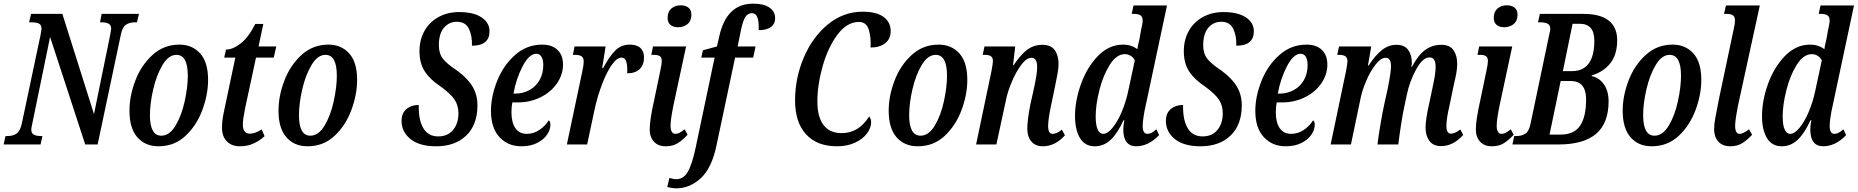

<svg xmlns="http://www.w3.org/2000/svg" viewBox="-38 -790 10159 1050"><path d="M-8 -46H3Q33 -46 52.5 -59.5Q72 -73 81 -113L184 -600Q185 -609 187 -618.5Q189 -628 189 -632Q189 -654 175 -661Q161 -668 132 -668H121L132 -714H303L476 -166L565 -601Q570 -629 570 -632Q570 -653 556 -660.5Q542 -668 517 -668H509L518 -714H722L711 -668H700Q670 -668 650.5 -654.5Q631 -641 623 -601L496 0H428L236 -588L139 -116Q133 -89 133 -82Q133 -61 147 -53.5Q161 -46 187 -46H194L184 0H-18Z M670 -184Q670 -265 702 -349Q734 -433 796 -489.5Q858 -546 943 -546Q1013 -546 1056.5 -498Q1100 -450 1100 -353Q1100 -274 1069 -189.5Q1038 -105 977 -47.5Q916 10 829 10Q756 10 713 -39.5Q670 -89 670 -184ZM989 -376Q989 -490 927 -490Q884 -490 851 -435Q818 -380 800 -302Q782 -224 782 -160Q782 -48 844 -48Q889 -48 922 -103Q955 -158 972 -236Q989 -314 989 -376Z M1176 -92Q1176 -133 1189 -191L1249 -475H1188L1198 -519Q1236 -519 1279 -553Q1322 -587 1358 -659H1402L1376 -536H1473L1459 -475H1362L1302 -196Q1290 -136 1290 -108Q1290 -84 1300 -71.5Q1310 -59 1328 -59Q1357 -59 1393 -82L1409 -45Q1378 -18 1346 -4Q1314 10 1273 10Q1229 10 1202.5 -17Q1176 -44 1176 -92Z M1485 -184Q1485 -265 1517 -349Q1549 -433 1611 -489.5Q1673 -546 1758 -546Q1828 -546 1871.5 -498Q1915 -450 1915 -353Q1915 -274 1884 -189.5Q1853 -105 1792 -47.5Q1731 10 1644 10Q1571 10 1528 -39.5Q1485 -89 1485 -184ZM1804 -376Q1804 -490 1742 -490Q1699 -490 1666 -435Q1633 -380 1615 -302Q1597 -224 1597 -160Q1597 -48 1659 -48Q1704 -48 1737 -103Q1770 -158 1787 -236Q1804 -314 1804 -376Z M2158 -129Q2158 -171 2184.5 -193.5Q2211 -216 2252 -216Q2250 -136 2276.5 -90Q2303 -44 2359 -44Q2410 -44 2439.5 -79Q2469 -114 2469 -171Q2469 -212 2449 -243.5Q2429 -275 2373 -316Q2314 -355 2285 -399.5Q2256 -444 2256 -510Q2256 -572 2283 -620.5Q2310 -669 2359.5 -696.5Q2409 -724 2473 -724Q2552 -724 2595.5 -695Q2639 -666 2639 -619Q2639 -540 2543 -540Q2545 -593 2526.5 -632Q2508 -671 2461 -671Q2418 -671 2390 -638.5Q2362 -606 2362 -543Q2362 -497 2384.5 -468.5Q2407 -440 2463 -403Q2520 -361 2546.5 -316Q2573 -271 2573 -214Q2573 -108 2512 -49Q2451 10 2347 10Q2256 10 2207 -29.5Q2158 -69 2158 -129Z M2647 -184Q2647 -263 2681 -348Q2715 -433 2779 -489.5Q2843 -546 2927 -546Q2981 -546 3011 -517Q3041 -488 3041 -437Q3041 -383 3008.5 -335Q2976 -287 2919 -258.5Q2862 -230 2794 -230H2764Q2759 -207 2759 -177Q2759 -120 2780.5 -89Q2802 -58 2843 -58Q2880 -58 2912 -79.5Q2944 -101 2963 -132Q2972 -126 2972 -107Q2972 -81 2954 -54Q2936 -27 2900 -8.5Q2864 10 2813 10Q2740 10 2693.5 -40Q2647 -90 2647 -184ZM2779 -278Q2822 -278 2857.5 -297.5Q2893 -317 2913 -352.5Q2933 -388 2933 -434Q2933 -464 2923 -480Q2913 -496 2895 -496Q2856 -496 2820.5 -428.5Q2785 -361 2770 -278Z M3143 -383Q3154 -430 3154 -454Q3154 -475 3141.5 -482.5Q3129 -490 3109 -490H3095L3104 -536H3274L3255 -417H3260Q3294 -481 3326.5 -513.5Q3359 -546 3406 -546Q3445 -546 3464.5 -527.5Q3484 -509 3484 -476Q3484 -435 3460 -412Q3436 -389 3392 -389Q3394 -431 3387 -453Q3380 -475 3361 -475Q3335 -475 3306.5 -433.5Q3278 -392 3252.5 -324Q3227 -256 3211 -179L3173 0H3062Z M3613 -692Q3613 -726 3633.5 -743.5Q3654 -761 3685 -761Q3710 -761 3726.5 -748.5Q3743 -736 3743 -710Q3743 -675 3721.5 -658Q3700 -641 3670 -641Q3644 -641 3628.5 -654Q3613 -667 3613 -692ZM3515 -83Q3515 -134 3540 -245L3573 -403Q3581 -440 3581 -456Q3581 -476 3570.5 -483Q3560 -490 3538 -490H3524L3533 -536H3714L3645 -214Q3629 -136 3629 -102Q3629 -81 3636 -69.5Q3643 -58 3655 -58Q3667 -58 3678.5 -64Q3690 -70 3706 -83L3722 -53Q3695 -24 3668.5 -7Q3642 10 3603 10Q3561 10 3538 -15.5Q3515 -41 3515 -83Z M3611 232 3623 183Q3644 190 3660 190Q3699 190 3722.5 151Q3746 112 3766 19L3870 -475H3797L3806 -515L3883 -536L3895 -589Q3914 -678 3960 -724Q4006 -770 4082 -770Q4139 -770 4170 -748.5Q4201 -727 4201 -691Q4201 -659 4177.5 -642Q4154 -625 4111 -625Q4115 -718 4075 -718Q4049 -718 4035 -692Q4021 -666 4009 -600L3996 -536H4094L4081 -475H3982L3881 2Q3855 129 3794.5 184.5Q3734 240 3660 240Q3648 240 3634 237.5Q3620 235 3611 232Z M4310 -241Q4310 -363 4357.5 -475Q4405 -587 4489.5 -656.5Q4574 -726 4680 -726Q4755 -726 4794 -697.5Q4833 -669 4833 -619Q4833 -577 4802.5 -553.5Q4772 -530 4723 -530Q4726 -586 4713 -628Q4700 -670 4659 -670Q4594 -670 4542 -600.5Q4490 -531 4461 -428.5Q4432 -326 4432 -235Q4432 -151 4465.5 -106.5Q4499 -62 4565 -62Q4658 -62 4715 -153Q4726 -142 4726 -121Q4726 -91 4703.5 -60.5Q4681 -30 4638.5 -10Q4596 10 4539 10Q4430 10 4370 -55.5Q4310 -121 4310 -241Z M4822 -184Q4822 -265 4854 -349Q4886 -433 4948 -489.5Q5010 -546 5095 -546Q5165 -546 5208.5 -498Q5252 -450 5252 -353Q5252 -274 5221 -189.5Q5190 -105 5129 -47.5Q5068 10 4981 10Q4908 10 4865 -39.5Q4822 -89 4822 -184ZM5141 -376Q5141 -490 5079 -490Q5036 -490 5003 -435Q4970 -380 4952 -302Q4934 -224 4934 -160Q4934 -48 4996 -48Q5041 -48 5074 -103Q5107 -158 5124 -236Q5141 -314 5141 -376Z M5580 -86Q5580 -134 5597 -220L5615 -300Q5634 -386 5634 -422Q5634 -474 5603 -474Q5576 -474 5547 -435.5Q5518 -397 5495 -342Q5472 -287 5463 -241L5411 0H5300L5384 -401Q5392 -441 5392 -456Q5392 -475 5381 -482.5Q5370 -490 5348 -490H5336L5346 -536H5514L5502 -433H5505Q5543 -491 5579.5 -518Q5616 -545 5662 -545Q5709 -545 5730 -516Q5751 -487 5751 -440Q5751 -409 5737 -345L5732 -319L5709 -208Q5694 -138 5694 -100Q5694 -58 5719 -58Q5741 -58 5769 -81L5786 -50Q5732 10 5665 10Q5625 10 5602.5 -16Q5580 -42 5580 -86Z M5841 -155Q5841 -240 5874 -331.5Q5907 -423 5967 -484.5Q6027 -546 6104 -546Q6149 -546 6182 -521Q6184 -540 6194 -579L6202 -625Q6211 -663 6211 -678Q6211 -698 6199 -706Q6187 -714 6164 -714H6151L6161 -760H6344L6228 -215Q6221 -186 6216 -153Q6211 -120 6211 -101Q6211 -58 6237 -58Q6259 -58 6286 -83L6301 -51Q6242 10 6176 10Q6105 10 6105 -83Q6105 -102 6111 -132H6106Q6073 -60 6035.5 -25Q5998 10 5949 10Q5895 10 5868 -35Q5841 -80 5841 -155ZM6131 -288 6168 -460Q6160 -476 6145 -485Q6130 -494 6114 -494Q6068 -494 6031.5 -436.5Q5995 -379 5974.5 -298Q5954 -217 5954 -154Q5954 -105 5965 -81.5Q5976 -58 5995 -58Q6019 -58 6046.5 -91.5Q6074 -125 6096.5 -178.5Q6119 -232 6131 -288Z M6338 -129Q6338 -171 6364.5 -193.5Q6391 -216 6432 -216Q6430 -136 6456.5 -90Q6483 -44 6539 -44Q6590 -44 6619.5 -79Q6649 -114 6649 -171Q6649 -212 6629 -243.5Q6609 -275 6553 -316Q6494 -355 6465 -399.5Q6436 -444 6436 -510Q6436 -572 6463 -620.5Q6490 -669 6539.5 -696.5Q6589 -724 6653 -724Q6732 -724 6775.5 -695Q6819 -666 6819 -619Q6819 -540 6723 -540Q6725 -593 6706.5 -632Q6688 -671 6641 -671Q6598 -671 6570 -638.5Q6542 -606 6542 -543Q6542 -497 6564.5 -468.5Q6587 -440 6643 -403Q6700 -361 6726.5 -316Q6753 -271 6753 -214Q6753 -108 6692 -49Q6631 10 6527 10Q6436 10 6387 -29.5Q6338 -69 6338 -129Z M6827 -184Q6827 -263 6861 -348Q6895 -433 6959 -489.5Q7023 -546 7107 -546Q7161 -546 7191 -517Q7221 -488 7221 -437Q7221 -383 7188.5 -335Q7156 -287 7099 -258.5Q7042 -230 6974 -230H6944Q6939 -207 6939 -177Q6939 -120 6960.5 -89Q6982 -58 7023 -58Q7060 -58 7092 -79.5Q7124 -101 7143 -132Q7152 -126 7152 -107Q7152 -81 7134 -54Q7116 -27 7080 -8.5Q7044 10 6993 10Q6920 10 6873.5 -40Q6827 -90 6827 -184ZM6959 -278Q7002 -278 7037.5 -297.5Q7073 -317 7093 -352.5Q7113 -388 7113 -434Q7113 -464 7103 -480Q7093 -496 7075 -496Q7036 -496 7000.5 -428.5Q6965 -361 6950 -278Z M7758 -92Q7758 -136 7777 -220L7794 -300Q7796 -308 7804.5 -351Q7813 -394 7813 -426Q7813 -476 7780 -476Q7743 -477 7706.5 -410.5Q7670 -344 7655 -269L7641 -203Q7634 -172 7624 -108Q7614 -44 7609 0H7495Q7499 -35 7510.5 -104.5Q7522 -174 7533 -224L7550 -300Q7569 -392 7569 -428Q7569 -474 7540 -474Q7514 -474 7485.5 -438Q7457 -402 7434.5 -350Q7412 -298 7403 -254L7350 0H7239L7323 -401Q7331 -443 7331 -454Q7331 -474 7319.5 -482Q7308 -490 7287 -490H7275L7285 -536H7461L7443 -432H7447Q7485 -490 7521 -517.5Q7557 -545 7599 -545Q7643 -545 7663 -517Q7683 -489 7683 -446Q7683 -436 7680 -425H7684Q7716 -487 7755 -516Q7794 -545 7844 -545Q7890 -545 7910.5 -516Q7931 -487 7931 -441Q7931 -410 7922 -368Q7913 -326 7911 -319L7888 -208Q7872 -141 7872 -100Q7872 -80 7878.5 -69.5Q7885 -59 7897 -59Q7919 -59 7948 -82L7964 -52Q7909 9 7843 9Q7800 9 7779 -19.5Q7758 -48 7758 -92Z M8131 -692Q8131 -726 8151.5 -743.5Q8172 -761 8203 -761Q8228 -761 8244.5 -748.5Q8261 -736 8261 -710Q8261 -675 8239.5 -658Q8218 -641 8188 -641Q8162 -641 8146.5 -654Q8131 -667 8131 -692ZM8033 -83Q8033 -134 8058 -245L8091 -403Q8099 -440 8099 -456Q8099 -476 8088.5 -483Q8078 -490 8056 -490H8042L8051 -536H8232L8163 -214Q8147 -136 8147 -102Q8147 -81 8154 -69.5Q8161 -58 8173 -58Q8185 -58 8196.5 -64Q8208 -70 8224 -83L8240 -53Q8213 -24 8186.5 -7Q8160 10 8121 10Q8079 10 8056 -15.5Q8033 -41 8033 -83Z M8243 -46H8254Q8285 -46 8304.5 -59.5Q8324 -73 8332 -113L8433 -594Q8435 -606 8437.5 -615.5Q8440 -625 8440 -632Q8440 -653 8425.5 -660.5Q8411 -668 8383 -668H8373L8383 -714H8623Q8713 -714 8759.5 -677.5Q8806 -641 8806 -570Q8806 -491 8768 -443.5Q8730 -396 8667 -378L8666 -374Q8708 -365 8733.5 -328.5Q8759 -292 8759 -236Q8759 -116 8690.5 -58Q8622 0 8486 0H8233ZM8558 -401Q8681 -401 8681 -568Q8681 -660 8601 -660H8562L8509 -401ZM8496 -54Q8571 -54 8603.5 -103Q8636 -152 8636 -246Q8636 -347 8552 -347H8497L8436 -54Z M8836 -184Q8836 -265 8868 -349Q8900 -433 8962 -489.5Q9024 -546 9109 -546Q9179 -546 9222.5 -498Q9266 -450 9266 -353Q9266 -274 9235 -189.5Q9204 -105 9143 -47.5Q9082 10 8995 10Q8922 10 8879 -39.5Q8836 -89 8836 -184ZM9155 -376Q9155 -490 9093 -490Q9050 -490 9017 -435Q8984 -380 8966 -302Q8948 -224 8948 -160Q8948 -48 9010 -48Q9055 -48 9088 -103Q9121 -158 9138 -236Q9155 -314 9155 -376Z M9336 -83Q9336 -108 9342 -142Q9348 -176 9362 -246L9442 -625Q9450 -657 9450 -679Q9450 -699 9438.5 -706.5Q9427 -714 9405 -714H9390L9401 -760H9586L9467 -214Q9451 -132 9451 -102Q9451 -58 9476 -58Q9495 -58 9527 -83L9544 -53Q9518 -25 9490.5 -7.5Q9463 10 9425 10Q9382 10 9359 -16Q9336 -42 9336 -83Z M9598 -155Q9598 -240 9631 -331.5Q9664 -423 9724 -484.5Q9784 -546 9861 -546Q9906 -546 9939 -521Q9941 -540 9951 -579L9959 -625Q9968 -663 9968 -678Q9968 -698 9956 -706Q9944 -714 9921 -714H9908L9918 -760H10101L9985 -215Q9978 -186 9973 -153Q9968 -120 9968 -101Q9968 -58 9994 -58Q10016 -58 10043 -83L10058 -51Q9999 10 9933 10Q9862 10 9862 -83Q9862 -102 9868 -132H9863Q9830 -60 9792.5 -25Q9755 10 9706 10Q9652 10 9625 -35Q9598 -80 9598 -155ZM9888 -288 9925 -460Q9917 -476 9902 -485Q9887 -494 9871 -494Q9825 -494 9788.5 -436.5Q9752 -379 9731.5 -298Q9711 -217 9711 -154Q9711 -105 9722 -81.5Q9733 -58 9752 -58Q9776 -58 9803.5 -91.5Q9831 -125 9853.5 -178.5Q9876 -232 9888 -288Z"/></svg>

Font: Noto Serif CondSemiBold
Style: Italic
Weight: 600
Width: 3
Italic angle: -12°
Designer: Monotype Design Team
Foundry: Monotype Imaging Inc.
Version: Version 1.001